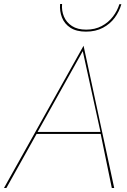

<svg xmlns="http://www.w3.org/2000/svg" viewBox="-34 -945 636 965"><path d="M155 -282 382 -688 471 -282ZM150 -272H472L528 0H540L386 -715L-14 0H-2ZM268 -925Q265 -889 277.5 -857Q290 -825 320 -805.5Q350 -786 398 -786Q447 -786 483.5 -805.5Q520 -825 543 -856.5Q566 -888 576 -924H566Q556 -891 533.5 -861.5Q511 -832 477 -814Q443 -796 399 -796Q356 -796 328 -814Q300 -832 287.5 -861.5Q275 -891 278 -925Z"/></svg>

Font: Jost* 200 Hairline Italic
Style: Italic
Weight: 100
Italic angle: -10°
Version: Version 3.200; ttfautohint (v0.97) -l 8 -r 50 -G 200 -x 14 -